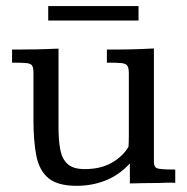

<svg xmlns="http://www.w3.org/2000/svg" viewBox="-20 -598 611 628"><path d="M230.5 9.8Q168.9 9.8 138.7 -15.1Q108.4 -40 98.9 -88.4Q89.4 -136.7 89.4 -206.1V-360.4Q89.4 -377 84.7 -383.8Q80.1 -390.6 65.2 -391.8Q50.3 -393.1 19.5 -393.1V-436Q34.2 -436 47.1 -436Q60.1 -436 72.3 -436.3Q84.5 -436.5 96.2 -436.5Q113.8 -437 132.1 -437.5Q150.4 -438 171.4 -439V-181.2Q171.4 -140.1 177 -109.4Q182.6 -78.6 200.9 -61.8Q219.2 -44.9 256.8 -44.9Q309.6 -44.9 345.9 -65.9Q382.3 -86.9 400.4 -118.2Q401.4 -136.2 401.4 -154.1Q401.4 -171.9 401.4 -190.4V-357.9Q401.4 -375.5 396.7 -382.8Q392.1 -390.1 377 -391.6Q361.8 -393.1 329.6 -393.1V-436Q348.1 -436 367.2 -436Q386.2 -436 405.8 -436.5Q425.3 -437 444.6 -437.7Q463.9 -438.5 483.4 -439.5V-68.4Q483.4 -50.3 495.8 -46.9Q508.3 -43.5 553.2 -43.5V0Q539.1 -1 525.6 -0.5Q512.2 0 499.5 0.5Q473.6 0.5 450.2 1Q426.8 1.5 404.8 2Q404.8 -9.3 404.8 -23.9Q404.8 -38.6 404.8 -50.3Q404.8 -62 404.8 -63.5Q371.1 -26.4 326.7 -8.3Q282.2 9.8 230.5 9.8ZM137.7 -530.8V-578.1H433.1V-530.8Z"/></svg>

Font: Kameron
Style: Regular
Weight: 400
Designer: Vernon Adams
Foundry: Vernon Adams
Version: Version 1.100